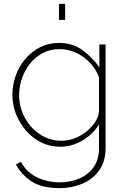

<svg xmlns="http://www.w3.org/2000/svg" viewBox="-20 -750 647 993"><path d="M292 9Q238 9 193 -13.5Q148 -36 114.5 -74.5Q81 -113 62.5 -160.5Q44 -208 44 -258Q44 -311 61.5 -359.5Q79 -408 111.5 -446Q144 -484 188 -506Q232 -528 286 -528Q355 -528 406 -491Q457 -454 494 -402V-520H526V16Q526 86 492.5 132Q459 178 405 200.5Q351 223 289 223Q198 223 145.5 189.5Q93 156 62 101L88 87Q119 143 173.5 168Q228 193 289 193Q345 193 391 173Q437 153 464.5 114Q492 75 492 16V-106Q460 -55 405.5 -23Q351 9 292 9ZM298 -22Q345 -22 388 -44.5Q431 -67 459.5 -101.5Q488 -136 492 -172V-351Q476 -393 444.5 -426Q413 -459 372.5 -477.5Q332 -496 289 -496Q239 -496 200 -475Q161 -454 134 -419.5Q107 -385 93 -343Q79 -301 79 -258Q79 -196 108 -142Q137 -88 187 -55Q237 -22 298 -22ZM285 -647V-730H317V-647Z"/></svg>

Font: Raleway ExtraLight
Style: Regular
Weight: 200
Designer: Matt McInerney, Pablo Impallari, Rodrigo Fuenzalida
Foundry: Matt McInerney, Pablo Impallari, Rodrigo Fuenzalida
Version: Version 4.026